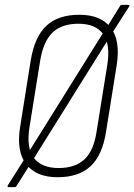

<svg xmlns="http://www.w3.org/2000/svg" viewBox="-20 -724 555 793"><path d="M14 49Q12 49 11.5 47Q11 45 12 42L86 -75L96 -92L410 -595L420 -609L475 -698Q478 -704 483 -704H510Q517 -704 514 -698L441 -584L431 -568L115 -62L105 -46L49 43Q46 49 40 49ZM218 8Q130 8 88.5 -45Q47 -98 63 -199L107 -475Q123 -572 171.5 -617.5Q220 -663 308 -663Q396 -663 437 -610.5Q478 -558 462 -455L418 -180Q403 -83 354 -37.5Q305 8 218 8ZM222 -30Q290 -30 328.5 -65.5Q367 -101 379 -181L423 -455Q437 -542 405.5 -584Q374 -626 304 -626Q235 -626 197 -589.5Q159 -553 146 -474L102 -200Q88 -113 120 -71.5Q152 -30 222 -30Z"/></svg>

Font: Sofia Sans Condensed ExtraLight
Style: Italic
Weight: 250
Italic angle: -9°
Version: Version 4.100